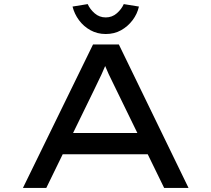

<svg xmlns="http://www.w3.org/2000/svg" viewBox="-20 -917 1032 937"><path d="M92 0 434 -700H560L900 0H781L546 -482Q537 -501 528 -519Q519 -537 510.5 -555Q502 -573 494 -593Q486 -613 478 -637L510 -638Q501 -614 492.5 -593Q484 -572 475 -553Q466 -534 457 -515.5Q448 -497 439 -478L206 0ZM241 -164 284 -268H699L716 -164ZM496 -751Q455 -751 421.5 -769.5Q388 -788 365.5 -818.5Q343 -849 334 -885L408 -897Q419 -872 442 -852Q465 -832 496 -832Q527 -832 550 -852Q573 -872 584 -897L658 -885Q650 -849 627 -818.5Q604 -788 571 -769.5Q538 -751 496 -751Z"/></svg>

Font: Lexend Zetta
Style: Regular
Weight: 400
Designer: Bonnie Shaver-Troup, Thomas Jockin
Foundry: Lexend
Version: Version 1.007